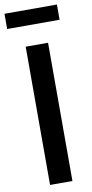

<svg xmlns="http://www.w3.org/2000/svg" viewBox="-101 -955 477 995"><g transform="rotate(-10 138.0 -457.5)"><path d="M195.8 -727.5H78.1V0H195.8ZM275.4 -914.6H-0.5V-834.5H275.4Z"/></g></svg>

Font: Raveo Medium
Style: Regular
Weight: 500
Designer: Jakub Foglar, Rasmus Andersson (Inter)
Foundry: Jakubfoglar.com
Version: Version 1.100;Glyphs 3.2.3 (3260)